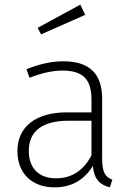

<svg xmlns="http://www.w3.org/2000/svg" viewBox="-20 -796 569 827"><path d="M347 -732 326 -776 142 -676 157 -648ZM420 -113V-370C420 -475 369 -532 253 -532C200 -532 150 -520 94 -498L107 -461C158 -481 205 -492 249 -492C340 -492 374 -452 374 -367V-312H267C138 -312 55 -253 55 -145C55 -52 115 11 215 11C287 11 342 -20 380 -81C385 -24 410 0 453 11L464 -22C435 -33 420 -51 420 -113ZM221 -28C148 -28 104 -71 104 -146C104 -234 167 -276 274 -276H374V-127C341 -64 292 -28 221 -28Z"/></svg>

Font: Fira Sans ExtraLight
Style: Regular
Weight: 200
Designer: bBox Type GmbH & Carrois Corporate GbR & Edenspiekermann AG
Foundry: bBox Type GmbH & Carrois Corporate GbR & Edenspiekermann AG
Version: Version 4.300;PS 004.300;hotconv 1.0.88;makeotf.lib2.5.64775